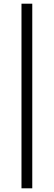

<svg xmlns="http://www.w3.org/2000/svg" viewBox="-20 -770 291 1040"><path d="M96.4 250V-750H154.8V250Z"/></svg>

Font: Adobe Variable Font Prototype
Style: Regular
Weight: 389
Designer: Frank Grießhammer
Foundry: Adobe
Version: Version 1.004;hotconv 1.0.113;makeotfexe 2.5.65598